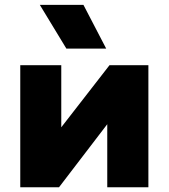

<svg xmlns="http://www.w3.org/2000/svg" viewBox="-20 -790 712 810"><path d="M65.5 0V-515H238.5V-253L442 -515H606V0H432.5V-266L229 0ZM260 -585 148 -769.5H332L428 -585Z"/></svg>

Font: Geologica ExtraBold
Style: Regular
Weight: 800
Designer: Sindre Bremnes, Frode Helland
Foundry: Monokrom Skriftforlag AS
Version: Version 1.010;gftools[0.9.28]